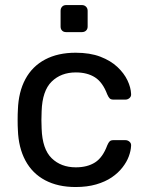

<svg xmlns="http://www.w3.org/2000/svg" viewBox="-20 -742 592 772"><path d="M284 10Q212.9 10 161.4 -17.3Q110 -44.6 82.2 -96.4Q54.3 -148.3 51.9 -219.8Q50.9 -235 50.9 -259.8Q50.9 -284.6 51.9 -300Q54.3 -372.4 82.1 -423.9Q109.8 -475.4 161.3 -502.7Q212.9 -530 284 -530Q341.9 -530 383.6 -514Q425.2 -498 452 -472.8Q478.8 -447.6 492.5 -418.9Q506.1 -390.1 507.1 -364.4Q508.1 -354.3 500.8 -347.9Q493.6 -341.5 484.2 -341.5H436.3Q426.1 -341.5 421.2 -346.2Q416.3 -350.9 411.3 -362.3Q392.9 -411.3 361.9 -431Q330.8 -450.8 284.9 -450.8Q225.4 -450.8 187.7 -413.9Q150.1 -377 147.4 -295Q145.6 -258.5 147.4 -224.8Q150.2 -142.4 187.8 -105.8Q225.4 -69.2 284.9 -69.2Q331.4 -69.2 362.3 -89Q393.1 -108.7 411.3 -157.7Q416.1 -169.1 421.1 -173.8Q426.1 -178.5 436.3 -178.5H484.2Q493.6 -178.5 500.8 -172.1Q508.1 -165.7 507.1 -155.6Q506.1 -135.2 497.8 -113Q489.6 -90.7 472.3 -68.6Q455.1 -46.4 429.2 -28.8Q403.3 -11.2 366.9 -0.6Q330.5 10 284 10ZM245.8 -612.9Q235.7 -612.9 229.7 -618.9Q223.6 -625 223.6 -635.1V-698.6Q223.6 -708.6 229.7 -715.1Q235.7 -721.6 245.8 -721.6H309.4Q319.4 -721.6 325.9 -715.1Q332.4 -708.6 332.4 -698.6V-635.1Q332.4 -625 325.9 -618.9Q319.4 -612.9 309.4 -612.9Z"/></svg>

Font: Rubik Light
Style: Regular
Weight: 300
Designer: Hubert and Fischer
Foundry: Hubert and Fischer
Version: Version 2.300;gftools[0.9.30]